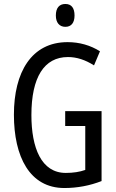

<svg xmlns="http://www.w3.org/2000/svg" viewBox="-20 -936 585 966"><path d="M309 -916C278 -916 261 -896 261 -858C261 -822 279 -801 309 -801C339 -801 355 -822 355 -858C355 -895 340 -916 309 -916ZM308 -377V-302H409V-81C381 -71 348 -66 311 -66C188 -66 138 -192 138 -357C138 -547 202 -649 322 -649C366 -649 409 -635 453 -607L483 -678C435 -708 380 -724 320 -724C138 -724 50 -572 50 -359C50 -148 129 10 304 10C369 10 432 -2 491 -25V-377Z"/></svg>

Font: Noto Sans Sinhala UI ExtraCondensed
Style: Regular
Weight: 400
Width: 2
Designer: Jelle Bosma - Monotype Design Team
Foundry: Monotype Imaging Inc.
Version: Version 2.006